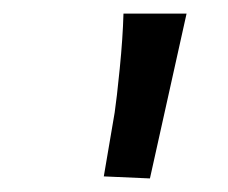

<svg xmlns="http://www.w3.org/2000/svg" viewBox="-20 -726 336 283"><path d="M133 -466 149 -560Q152 -580 156.5 -625Q161 -670 162 -706H255L201 -463Z"/></svg>

Font: Andada Pro SemiBold
Style: Italic
Weight: 600
Italic angle: -6.99998°
Designer: Carolina Giovagnoli
Foundry: Huerta Tipografica
Version: Version 3.005